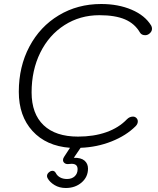

<svg xmlns="http://www.w3.org/2000/svg" viewBox="-20 -730 792 960"><path d="M740 -586Q740 -574 729.5 -564Q719 -554 706 -554Q688 -554 680 -567Q654 -612 605 -633Q556 -654 477 -654Q380 -654 302.5 -604.5Q225 -555 181.5 -467Q138 -379 138 -268Q138 -161 198 -104Q258 -47 370 -47Q449 -47 511.5 -69Q574 -91 615 -134Q628 -147 645 -147Q655 -147 662 -140Q669 -133 669 -123Q669 -110 658 -99Q611 -52 538 -23Q465 6 383 9L381 12L349 59Q385 58 402.5 73Q420 88 420 113Q420 155 388 182.5Q356 210 309 210Q277 210 253 195.5Q229 181 218 161Q215 155 215 150Q215 138 228 129Q234 124 242 124Q253 124 259 135Q266 149 280.5 157Q295 165 315 165Q339 165 353.5 151.5Q368 138 368 116Q368 89 338 89Q330 89 325 90Q312 92 303.5 86Q295 80 295 70Q295 63 300 55L330 9Q211 0 142.5 -75Q74 -150 74 -271Q74 -397 127 -497Q180 -597 274 -653.5Q368 -710 486 -710Q571 -710 638 -681.5Q705 -653 736 -602Q740 -595 740 -586Z"/></svg>

Font: Kodchasan Light
Style: Italic
Weight: 300
Italic angle: -10°
Version: Version 1.000; ttfautohint (v1.6)